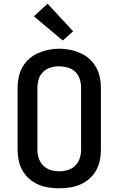

<svg xmlns="http://www.w3.org/2000/svg" viewBox="-20 -1009 640 1037"><path d="M300 8Q271 8 242 3.5Q213 -1 186.5 -12.5Q160 -24 137.5 -43.5Q115 -63 101 -88.5Q87 -114 81 -142.5Q75 -171 75 -200V-535Q75 -564 81 -592.5Q87 -621 101.5 -646.5Q116 -672 138 -691.5Q160 -711 186.5 -722.5Q213 -734 242 -740Q271 -746 300 -746Q329 -746 358 -740Q387 -734 413.5 -722.5Q440 -711 462 -691.5Q484 -672 498.5 -646.5Q513 -621 519 -592.5Q525 -564 525 -535V-200Q525 -171 519 -142.5Q513 -114 499 -88.5Q485 -63 462.5 -43.5Q440 -24 413.5 -12.5Q387 -1 358 3.5Q329 8 300 8ZM300 -84Q324 -84 347 -91Q370 -98 386.5 -114.5Q403 -131 410.5 -154Q418 -177 418 -200V-535Q418 -559 410.5 -582Q403 -605 386 -621.5Q369 -638 345.5 -644.5Q322 -651 299 -651Q275 -651 252.5 -644Q230 -637 213 -620.5Q196 -604 189 -581Q182 -558 182 -535V-200Q182 -177 189.5 -154Q197 -131 213.5 -114.5Q230 -98 253 -91Q276 -84 300 -84ZM319 -790 163 -921 237 -989 375 -840Z"/></svg>

Font: Iosevka Custom SmBdEx
Style: Regular
Weight: 600
Width: 7
Monospace: yes
Designer: Belleve Invis
Foundry: Belleve Invis
Version: Version 11.2.4; ttfautohint (v1.8.4)